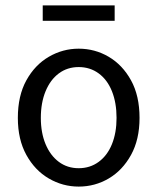

<svg xmlns="http://www.w3.org/2000/svg" viewBox="-20 -678 582 710"><path d="M271 12Q212 12 160.5 -18Q109 -48 77.5 -105Q46 -162 46 -242Q46 -324 77.5 -381Q109 -438 160.5 -468Q212 -498 271 -498Q331 -498 382 -468Q433 -438 464.5 -381Q496 -324 496 -242Q496 -162 464.5 -105Q433 -48 382 -18Q331 12 271 12ZM271 -56Q313 -56 345 -79.5Q377 -103 394 -145Q411 -187 411 -242Q411 -298 394 -340.5Q377 -383 345 -406.5Q313 -430 271 -430Q229 -430 197.5 -406.5Q166 -383 148.5 -340.5Q131 -298 131 -242Q131 -187 148.5 -145Q166 -103 197.5 -79.5Q229 -56 271 -56ZM138 -601V-658H404V-601Z"/></svg>

Font: Source Sans 3
Style: Regular
Weight: 400
Designer: Paul D. Hunt
Foundry: Adobe
Version: Version 3.046;hotconv 1.0.118;makeotfexe 2.5.65603